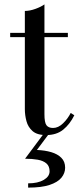

<svg xmlns="http://www.w3.org/2000/svg" viewBox="-20 -610 376 877"><path d="M190.5 7Q149.5 7 128.8 -11.2Q108 -29.5 100.8 -56.8Q93.5 -84 93.5 -111.5V-560Q116 -560 142 -569.5Q168 -579 183 -590V-88Q183 -50.5 192.2 -38Q201.5 -25.5 222.5 -25.5Q246 -25.5 267.8 -46.5Q289.5 -67.5 303 -94L319.5 -83.5Q299.5 -43 269 -18Q238.5 7 190.5 7ZM26.5 -440.5V-460H290V-440.5ZM108.5 247V227.5Q153 227.5 179.8 211.8Q206.5 196 206.5 172.5Q206.5 149 192 136.5Q177.5 124 152.2 119.5Q127 115 94.5 115L182 -2.5H206.5L148.5 75Q185 76.5 214 85Q243 93.5 260.2 110.8Q277.5 128 277.5 156Q277.5 181 260.5 201.8Q243.5 222.5 206.2 234.8Q169 247 108.5 247Z"/></svg>

Font: Bodoni Moda 11pt
Style: Regular
Weight: 400
Version: Version 2.004